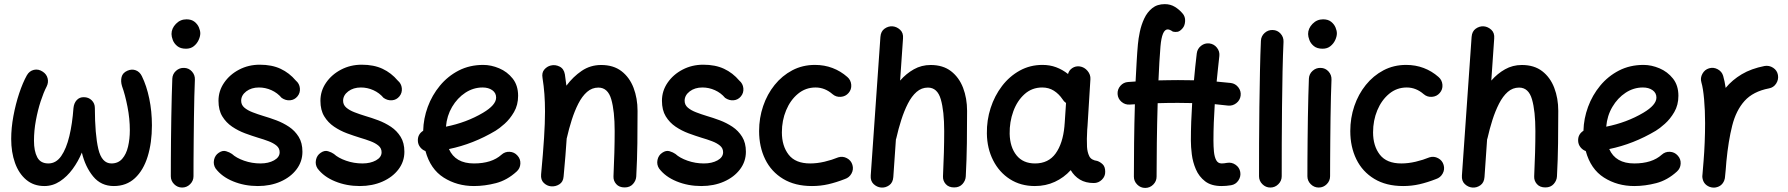

<svg xmlns="http://www.w3.org/2000/svg" viewBox="-20 -861 8737 938"><path d="M189 -510.7Q207.5 -498.5 212.6 -478.5Q217.8 -458.5 208 -438.5Q192.9 -409.7 178.7 -366.2Q164.6 -322.8 155.3 -272.7Q146 -222.7 146 -173.3Q146 -123 161.9 -92.8Q177.7 -62.5 216.3 -62.5Q253.9 -62.5 279.1 -98.6Q304.2 -134.8 318.8 -196Q333.5 -257.3 338.9 -333Q341.3 -357.4 355 -372.1Q368.7 -386.7 389.6 -386.2Q412.6 -386.2 428 -371.1Q443.4 -356 443.4 -333.5Q443.8 -203.6 460.4 -133.1Q477.1 -62.5 524.4 -62.5Q557.1 -62.5 576.9 -85Q596.7 -107.4 605.5 -144.5Q614.3 -181.6 614.3 -225.1Q614.3 -280.8 602.8 -339.6Q591.3 -398.4 576.2 -439.9Q568.8 -463.9 574 -484.6Q579.1 -505.4 602.5 -515.6Q624 -524.9 643.3 -517.6Q662.6 -510.3 672.9 -489.3Q696.3 -441.9 709.2 -379.4Q722.2 -316.9 722.2 -248.5Q722.2 -163.6 701.4 -96.4Q680.7 -29.3 639.2 9.3Q597.7 47.9 536.1 47.9Q473.6 47.9 435.1 1Q396.5 -45.9 379.9 -115.7Q362.3 -72.8 335 -35.4Q307.6 2 272.7 24.9Q237.8 47.9 196.8 47.9Q144.5 47.9 108.2 17.3Q71.8 -13.2 53.2 -65.4Q34.7 -117.7 34.7 -182.1Q34.7 -235.4 45.4 -293.7Q56.2 -352.1 73.7 -404.8Q91.3 -457.5 111.3 -493.2Q123.5 -514.6 145.8 -519.8Q168 -524.9 189 -510.7Z M817.9 -694.8Q817.9 -722.2 839.4 -744.4Q860.8 -766.6 891.1 -766.6Q915.5 -766.6 930.4 -754.6Q945.3 -742.7 951.9 -726.8Q958.5 -710.9 958.5 -698.2Q958.5 -683.1 950.4 -665.5Q942.4 -647.9 927 -635.5Q911.6 -623 888.7 -623Q861.8 -623 846.2 -635.7Q830.6 -648.4 824.2 -665.3Q817.9 -682.1 817.9 -694.8ZM879.4 -529.3Q902.3 -528.8 917.7 -511.7Q933.1 -494.6 932.1 -471.7Q930.7 -438 929.4 -389.6Q928.2 -341.3 927.5 -286.6Q926.8 -231.9 926.3 -177.7Q925.8 -123.5 925.5 -77.1Q925.3 -30.8 925.3 0Q925.3 22.5 908.9 38.8Q892.6 55.2 869.6 55.2Q847.2 55.2 830.8 38.8Q814.5 22.5 814.5 0Q814.5 -30.8 814.7 -77.4Q814.9 -124 815.4 -178.5Q815.9 -232.9 816.9 -288.1Q817.9 -343.3 819.1 -392.3Q820.3 -441.4 821.8 -476.6Q822.8 -499.5 839.8 -514.9Q856.9 -530.3 879.4 -529.3Z M1433.1 -390.1Q1418.9 -373 1397.5 -371.1Q1376 -369.1 1356 -382.8Q1335.4 -407.2 1306.2 -420.4Q1276.9 -433.6 1245.1 -433.6Q1208 -433.6 1183.1 -414.6Q1158.2 -395.5 1158.2 -368.7Q1158.2 -348.6 1173.8 -335.2Q1189.5 -321.8 1214.4 -312.3Q1239.3 -302.7 1266.6 -294.4Q1296.9 -285.6 1330.1 -273.2Q1363.3 -260.7 1392.1 -241.5Q1420.9 -222.2 1439.2 -192.6Q1457.5 -163.1 1457.5 -119.6Q1457.5 -71.8 1428.7 -33.7Q1399.9 4.4 1350.6 26.1Q1301.3 47.9 1239.7 47.9Q1174.8 47.9 1119.1 25.1Q1063.5 2.4 1033.2 -38.1Q1021 -57.1 1025.6 -79.8Q1030.3 -102.5 1048.8 -114.7Q1067.4 -127.4 1084.5 -122.3Q1101.6 -117.2 1113.3 -108.9Q1134.3 -89.4 1172.6 -75.9Q1210.9 -62.5 1252.4 -62.5Q1291.5 -62.5 1318.8 -77.6Q1346.2 -92.8 1346.2 -117.2Q1346.2 -136.7 1331.1 -149.4Q1315.9 -162.1 1292 -171.1Q1268.1 -180.2 1241.2 -188Q1210.9 -197.3 1177.2 -209.7Q1143.6 -222.2 1114 -242.2Q1084.5 -262.2 1065.9 -292.7Q1047.4 -323.2 1047.4 -368.7Q1047.4 -417 1075 -457Q1102.5 -497.1 1148.4 -521Q1194.3 -544.9 1249 -544.9Q1308.1 -544.9 1350.8 -524.9Q1393.6 -504.9 1425.3 -467.3Q1442.9 -452.6 1445.1 -429.9Q1447.3 -407.2 1433.1 -390.1Z M1931.2 -390.1Q1917 -373 1895.5 -371.1Q1874 -369.1 1854 -382.8Q1833.5 -407.2 1804.2 -420.4Q1774.9 -433.6 1743.2 -433.6Q1706.1 -433.6 1681.2 -414.6Q1656.2 -395.5 1656.2 -368.7Q1656.2 -348.6 1671.9 -335.2Q1687.5 -321.8 1712.4 -312.3Q1737.3 -302.7 1764.6 -294.4Q1794.9 -285.6 1828.1 -273.2Q1861.3 -260.7 1890.1 -241.5Q1918.9 -222.2 1937.3 -192.6Q1955.6 -163.1 1955.6 -119.6Q1955.6 -71.8 1926.8 -33.7Q1897.9 4.4 1848.6 26.1Q1799.3 47.9 1737.8 47.9Q1672.9 47.9 1617.2 25.1Q1561.5 2.4 1531.2 -38.1Q1519 -57.1 1523.7 -79.8Q1528.3 -102.5 1546.9 -114.7Q1565.4 -127.4 1582.5 -122.3Q1599.6 -117.2 1611.3 -108.9Q1632.3 -89.4 1670.7 -75.9Q1709 -62.5 1750.5 -62.5Q1789.6 -62.5 1816.9 -77.6Q1844.2 -92.8 1844.2 -117.2Q1844.2 -136.7 1829.1 -149.4Q1814 -162.1 1790 -171.1Q1766.1 -180.2 1739.3 -188Q1709 -197.3 1675.3 -209.7Q1641.6 -222.2 1612.1 -242.2Q1582.5 -262.2 1564 -292.7Q1545.4 -323.2 1545.4 -368.7Q1545.4 -417 1573 -457Q1600.6 -497.1 1646.5 -521Q1692.4 -544.9 1747.1 -544.9Q1806.2 -544.9 1848.9 -524.9Q1891.6 -504.9 1923.3 -467.3Q1940.9 -452.6 1943.1 -429.9Q1945.3 -407.2 1931.2 -390.1Z M2503.9 -22.9Q2457.5 19.5 2402.8 33.7Q2348.1 47.9 2295.4 47.9Q2212.9 47.9 2147.7 6.6Q2082.5 -34.7 2058.6 -123Q2043.5 -128.4 2033 -141.6Q2022.5 -154.8 2021.5 -171.9Q2019.5 -204.6 2047.4 -222.2Q2048.8 -281.7 2069.8 -338.9Q2090.8 -396 2129.2 -442.4Q2167.5 -488.8 2220.9 -516.4Q2274.4 -543.9 2340.8 -543.9Q2379.4 -543.9 2418.7 -527.3Q2458 -510.7 2484.6 -477.3Q2511.2 -443.8 2511.2 -393.1Q2511.2 -348.1 2491.2 -313.7Q2471.2 -279.3 2445.1 -256.1Q2418.9 -232.9 2400.9 -222.2Q2292 -157.2 2173.3 -132.8Q2204.6 -62.5 2295.4 -62.5Q2382.3 -62.5 2429.7 -105Q2446.8 -120.6 2469.7 -119.4Q2492.7 -118.2 2507.8 -101.1Q2523.4 -84.5 2522.2 -61.3Q2521 -38.1 2503.9 -22.9ZM2337.9 -433.6Q2292.5 -433.6 2253.4 -408Q2214.4 -382.3 2188.7 -338.9Q2163.1 -295.4 2158.7 -242.2Q2208 -252 2253.7 -269Q2299.3 -286.1 2339.8 -310.1Q2403.8 -348.1 2403.8 -384.3Q2403.8 -407.2 2385 -420.4Q2366.2 -433.6 2337.9 -433.6Z M2623.5 -9.3Q2633.3 -113.8 2637.9 -187Q2642.6 -260.3 2642.6 -315.9Q2642.6 -362.8 2639.6 -401.9Q2636.7 -440.9 2630.4 -480.5Q2626 -505.9 2639.2 -521.2Q2652.3 -536.6 2670.9 -541Q2692.4 -546.4 2713.6 -535.9Q2734.9 -525.4 2739.7 -497.6Q2744.1 -469.2 2747.1 -442.4Q2779.8 -486.3 2822 -514.9Q2864.3 -543.5 2917 -543.5Q2977.1 -543.5 3016.4 -513.2Q3055.7 -482.9 3075.2 -431.9Q3094.7 -380.9 3094.7 -319.3Q3094.7 -241.7 3093.8 -161.6Q3092.8 -81.5 3088.4 0.5Q3087.4 21 3072.5 37.8Q3057.6 54.7 3031.7 54.7Q3004.9 54.7 2990.5 38.3Q2976.1 22 2977.1 0.5Q2980 -61.5 2981.4 -115.5Q2982.9 -169.4 2982.9 -220.7Q2982.9 -318.4 2966.3 -375.7Q2949.7 -433.1 2903.3 -433.1Q2872.1 -433.1 2847.9 -411.9Q2823.7 -390.6 2805.4 -354.7Q2787.1 -318.8 2773.2 -275.1Q2759.3 -231.4 2749 -186L2748.5 -184.6Q2746.1 -144.5 2742.2 -98.6Q2738.3 -52.7 2733.4 1.5Q2731.4 27.8 2712.4 39.6Q2693.4 51.3 2671.9 49.3Q2651.9 47.4 2636.5 32.5Q2621.1 17.6 2623.5 -9.3Z M3599.6 -390.1Q3585.4 -373 3564 -371.1Q3542.5 -369.1 3522.5 -382.8Q3502 -407.2 3472.7 -420.4Q3443.4 -433.6 3411.6 -433.6Q3374.5 -433.6 3349.6 -414.6Q3324.7 -395.5 3324.7 -368.7Q3324.7 -348.6 3340.3 -335.2Q3356 -321.8 3380.9 -312.3Q3405.8 -302.7 3433.1 -294.4Q3463.4 -285.6 3496.6 -273.2Q3529.8 -260.7 3558.6 -241.5Q3587.4 -222.2 3605.7 -192.6Q3624 -163.1 3624 -119.6Q3624 -71.8 3595.2 -33.7Q3566.4 4.4 3517.1 26.1Q3467.8 47.9 3406.2 47.9Q3341.3 47.9 3285.6 25.1Q3230 2.4 3199.7 -38.1Q3187.5 -57.1 3192.1 -79.8Q3196.8 -102.5 3215.3 -114.7Q3233.9 -127.4 3251 -122.3Q3268.1 -117.2 3279.8 -108.9Q3300.8 -89.4 3339.1 -75.9Q3377.4 -62.5 3418.9 -62.5Q3458 -62.5 3485.4 -77.6Q3512.7 -92.8 3512.7 -117.2Q3512.7 -136.7 3497.6 -149.4Q3482.4 -162.1 3458.5 -171.1Q3434.6 -180.2 3407.7 -188Q3377.4 -197.3 3343.8 -209.7Q3310.1 -222.2 3280.5 -242.2Q3251 -262.2 3232.4 -292.7Q3213.9 -323.2 3213.9 -368.7Q3213.9 -417 3241.5 -457Q3269 -497.1 3314.9 -521Q3360.8 -544.9 3415.5 -544.9Q3474.6 -544.9 3517.3 -524.9Q3560.1 -504.9 3591.8 -467.3Q3609.4 -452.6 3611.6 -429.9Q3613.8 -407.2 3599.6 -390.1Z M4125.5 -406.7Q4110.8 -389.6 4087.6 -387.9Q4064.5 -386.2 4047.4 -400.9Q4009.8 -433.6 3964.4 -433.6Q3915.5 -433.6 3878.4 -402.8Q3841.3 -372.1 3820.6 -322.3Q3799.8 -272.5 3799.8 -214.4Q3799.8 -147.9 3833 -105.2Q3866.2 -62.5 3938 -62.5Q3971.7 -62.5 4008.1 -71Q4044.4 -79.6 4075.2 -92.3Q4097.2 -99.1 4117.7 -88.1Q4138.2 -77.1 4144.5 -55.2Q4150.9 -33.2 4139.9 -13.2Q4128.9 6.8 4107.4 13.7Q4064.9 30.3 4026.6 39.1Q3988.3 47.9 3946.8 47.9Q3863.8 47.9 3805.9 12.9Q3748 -22 3718.3 -82.8Q3688.5 -143.6 3688.5 -220.7Q3688.5 -284.7 3708.3 -342.8Q3728 -400.9 3764.4 -446Q3800.8 -491.2 3850.8 -517.6Q3900.9 -543.9 3961.4 -543.9Q4007.3 -543.9 4047.1 -528.8Q4086.9 -513.7 4119.6 -484.9Q4136.7 -470.2 4138.7 -447Q4140.6 -423.8 4125.5 -406.7Z M4284.2 55.2Q4263.7 53.2 4247.8 38.1Q4231.9 22.9 4233.9 -3.9L4281.2 -680.7Q4283.2 -708 4301.5 -720.9Q4319.8 -733.9 4340.8 -732.4Q4361.3 -730.5 4377.7 -715.3Q4394 -700.2 4391.6 -672.9L4377.4 -467.3Q4407.2 -501.5 4444.6 -522.5Q4481.9 -543.5 4526.9 -543.5Q4586.9 -543.5 4626.2 -513.2Q4665.5 -482.9 4685.1 -431.9Q4704.6 -380.9 4704.6 -319.3Q4704.6 -241.7 4703.6 -161.6Q4702.6 -81.5 4698.2 0.5Q4697.3 21 4682.4 37.8Q4667.5 54.7 4641.6 54.7Q4614.7 54.7 4600.3 38.3Q4585.9 22 4586.9 0.5Q4589.8 -61.5 4591.3 -115.5Q4592.8 -169.4 4592.8 -220.7Q4592.8 -318.4 4576.2 -375.7Q4559.6 -433.1 4513.2 -433.1Q4481.9 -433.1 4457.8 -411.9Q4433.6 -390.6 4415.3 -354.7Q4397 -318.8 4383.1 -275.1Q4369.1 -231.4 4358.9 -186Q4358.4 -182.6 4356.9 -179.7L4344.2 3.9Q4342.3 31.2 4324 44.2Q4305.7 57.1 4284.2 55.2Z M5323.7 33.2Q5283.7 33.2 5255.9 16.4Q5228 -0.5 5210.9 -29.8Q5177.7 6.8 5133.3 27.3Q5088.9 47.9 5035.6 47.9Q4966.3 47.9 4913.8 14.2Q4861.3 -19.5 4831.8 -77.9Q4802.2 -136.2 4801.3 -209Q4800.3 -273.4 4819.6 -333.3Q4838.9 -393.1 4875.2 -440.7Q4911.6 -488.3 4961.9 -516.1Q5012.2 -543.9 5072.8 -543.9Q5108.9 -543.9 5139.6 -532.5Q5170.4 -521 5197.8 -499.5Q5202.6 -518.1 5218.8 -528.6Q5234.9 -539.1 5254.9 -536.6Q5277.8 -533.2 5293.2 -514.6Q5308.6 -496.1 5307.1 -474.1L5293 -245.6Q5292.5 -236.3 5291.5 -227.1Q5290 -206.5 5289.8 -182.6Q5289.6 -158.7 5290.5 -143.6Q5292 -117.7 5301.5 -98.1Q5311 -78.6 5340.8 -74.7Q5355 -69.8 5367.2 -58.1Q5379.4 -46.4 5379.4 -22Q5379.9 0.5 5363.3 16.8Q5346.7 33.2 5323.7 33.2ZM5036.6 -62.5Q5102.1 -62.5 5137.2 -111.3Q5172.4 -160.2 5180.2 -243.7Q5180.7 -247.6 5180.7 -251Q5180.7 -253.9 5181.2 -256.3Q5181.6 -258.8 5181.6 -261.2L5188 -357.9Q5177.2 -365.2 5170.9 -376Q5153.3 -402.3 5128.4 -418Q5103.5 -433.6 5071.8 -433.6Q5021.5 -433.6 4985.4 -401.1Q4949.2 -368.7 4930.4 -316.9Q4911.6 -265.1 4912.6 -207.5Q4914.1 -142.1 4946 -102.3Q4978 -62.5 5036.6 -62.5Z M5734.9 -469.7Q5774.4 -469.7 5813 -468.8Q5815.9 -501.5 5819.3 -534.4Q5822.8 -567.4 5826.7 -600.1Q5829.6 -623 5847.7 -637.2Q5865.7 -651.4 5888.2 -648.9Q5911.1 -646 5925.3 -627.9Q5939.5 -609.9 5937 -587.4Q5933.6 -556.2 5930.2 -524.9Q5926.8 -493.7 5923.8 -462.4Q5959.5 -459.5 5993.2 -455.6Q6015.6 -452.6 6029.8 -434.3Q6043.9 -416 6041 -393.6Q6038.1 -371.1 6019.8 -356.9Q6001.5 -342.8 5979 -345.2Q5948.2 -349.1 5914.6 -352.1Q5911.6 -307.6 5909.9 -262.9Q5908.2 -218.3 5908.2 -173.3Q5908.2 -146 5910.6 -120.4Q5913.1 -94.7 5921.6 -78.6Q5930.2 -62.5 5948.2 -62.5Q5960 -62.5 5974.6 -65.4Q5997.1 -69.3 6016.1 -56.2Q6035.2 -43 6039.1 -21Q6043 1.5 6030 20.8Q6017.1 40 5994.6 43.9Q5982.4 45.9 5970.7 46.9Q5959 47.9 5948.2 47.9Q5897.5 47.9 5867.4 24.7Q5837.4 1.5 5822.3 -33.9Q5807.1 -69.3 5802.5 -106.9Q5797.9 -144.5 5797.9 -173.3Q5797.9 -220.2 5799.6 -266.1Q5801.3 -312 5804.2 -357.4Q5771 -358.4 5734.9 -358.4Q5685.5 -358.4 5635.7 -356.9Q5632.8 -259.8 5631.6 -164.6Q5630.4 -69.3 5630.4 2Q5630.4 24.4 5614 40.8Q5597.7 57.1 5574.7 57.1Q5552.2 57.1 5535.9 40.8Q5519.5 24.4 5519.5 2Q5519.5 -68.4 5520.5 -161.9Q5521.5 -255.4 5524.4 -351.6Q5511.7 -351.1 5499 -350.1Q5476.1 -348.6 5458.7 -363.8Q5441.4 -378.9 5439.9 -401.4Q5438.5 -424.3 5453.6 -441.7Q5468.8 -459 5491.2 -460.4Q5509.8 -461.9 5527.8 -462.9Q5530.3 -513.2 5533 -559.3Q5535.6 -605.5 5539.1 -644Q5541.5 -671.9 5548.6 -705.8Q5555.7 -739.7 5570.1 -770.5Q5584.5 -801.3 5608.9 -821Q5633.3 -840.8 5670.4 -840.8Q5698.2 -840.8 5720 -827.4Q5741.7 -814 5756.8 -795.9Q5771 -780.3 5769.8 -757.8Q5768.6 -735.4 5757.3 -722.7Q5744.6 -708 5733.2 -705.8Q5721.7 -703.6 5710 -706.5Q5694.8 -717.3 5684.6 -717.3Q5656.7 -717.3 5649.4 -634.3Q5646.5 -599.1 5644 -556.9Q5641.6 -514.6 5639.6 -468.3Q5663.1 -468.8 5687 -469.2Q5710.9 -469.7 5734.9 -469.7Z M6197.8 -714.4Q6220.7 -713.9 6236.1 -696.8Q6251.5 -679.7 6250.5 -656.7Q6247.6 -594.7 6245.8 -512Q6244.1 -429.2 6243.2 -338.4Q6242.2 -247.6 6241.9 -159.7Q6241.7 -71.8 6241.7 0Q6241.7 22.5 6225.3 38.8Q6209 55.2 6186 55.2Q6163.6 55.2 6147.2 38.8Q6130.9 22.5 6130.9 0Q6130.9 -72.3 6131.1 -160.2Q6131.3 -248 6132.6 -339.4Q6133.8 -430.7 6135.5 -514.4Q6137.2 -598.1 6140.1 -661.6Q6141.1 -684.6 6158.2 -700Q6175.3 -715.3 6197.8 -714.4Z M6370.6 -694.8Q6370.6 -722.2 6392.1 -744.4Q6413.6 -766.6 6443.8 -766.6Q6468.3 -766.6 6483.2 -754.6Q6498 -742.7 6504.6 -726.8Q6511.2 -710.9 6511.2 -698.2Q6511.2 -683.1 6503.2 -665.5Q6495.1 -647.9 6479.7 -635.5Q6464.4 -623 6441.4 -623Q6414.6 -623 6398.9 -635.7Q6383.3 -648.4 6377 -665.3Q6370.6 -682.1 6370.6 -694.8ZM6432.1 -529.3Q6455.1 -528.8 6470.5 -511.7Q6485.8 -494.6 6484.9 -471.7Q6483.4 -438 6482.2 -389.6Q6481 -341.3 6480.2 -286.6Q6479.5 -231.9 6479 -177.7Q6478.5 -123.5 6478.3 -77.1Q6478 -30.8 6478 0Q6478 22.5 6461.7 38.8Q6445.3 55.2 6422.4 55.2Q6399.9 55.2 6383.5 38.8Q6367.2 22.5 6367.2 0Q6367.2 -30.8 6367.4 -77.4Q6367.7 -124 6368.2 -178.5Q6368.7 -232.9 6369.6 -288.1Q6370.6 -343.3 6371.8 -392.3Q6373 -441.4 6374.5 -476.6Q6375.5 -499.5 6392.6 -514.9Q6409.7 -530.3 6432.1 -529.3Z M7013.7 -406.7Q6999 -389.6 6975.8 -387.9Q6952.6 -386.2 6935.5 -400.9Q6897.9 -433.6 6852.5 -433.6Q6803.7 -433.6 6766.6 -402.8Q6729.5 -372.1 6708.7 -322.3Q6688 -272.5 6688 -214.4Q6688 -147.9 6721.2 -105.2Q6754.4 -62.5 6826.2 -62.5Q6859.9 -62.5 6896.2 -71Q6932.6 -79.6 6963.4 -92.3Q6985.4 -99.1 7005.9 -88.1Q7026.4 -77.1 7032.7 -55.2Q7039.1 -33.2 7028.1 -13.2Q7017.1 6.8 6995.6 13.7Q6953.1 30.3 6914.8 39.1Q6876.5 47.9 6835 47.9Q6752 47.9 6694.1 12.9Q6636.2 -22 6606.4 -82.8Q6576.7 -143.6 6576.7 -220.7Q6576.7 -284.7 6596.4 -342.8Q6616.2 -400.9 6652.6 -446Q6689 -491.2 6739 -517.6Q6789.1 -543.9 6849.6 -543.9Q6895.5 -543.9 6935.3 -528.8Q6975.1 -513.7 7007.8 -484.9Q7024.9 -470.2 7026.9 -447Q7028.8 -423.8 7013.7 -406.7Z M7172.4 55.2Q7151.9 53.2 7136 38.1Q7120.1 22.9 7122.1 -3.9L7169.4 -680.7Q7171.4 -708 7189.7 -720.9Q7208 -733.9 7229 -732.4Q7249.5 -730.5 7265.9 -715.3Q7282.2 -700.2 7279.8 -672.9L7265.6 -467.3Q7295.4 -501.5 7332.8 -522.5Q7370.1 -543.5 7415 -543.5Q7475.1 -543.5 7514.4 -513.2Q7553.7 -482.9 7573.2 -431.9Q7592.8 -380.9 7592.8 -319.3Q7592.8 -241.7 7591.8 -161.6Q7590.8 -81.5 7586.4 0.5Q7585.4 21 7570.6 37.8Q7555.7 54.7 7529.8 54.7Q7502.9 54.7 7488.5 38.3Q7474.1 22 7475.1 0.5Q7478 -61.5 7479.5 -115.5Q7481 -169.4 7481 -220.7Q7481 -318.4 7464.4 -375.7Q7447.8 -433.1 7401.4 -433.1Q7370.1 -433.1 7345.9 -411.9Q7321.8 -390.6 7303.5 -354.7Q7285.2 -318.8 7271.2 -275.1Q7257.3 -231.4 7247.1 -186Q7246.6 -182.6 7245.1 -179.7L7232.4 3.9Q7230.5 31.2 7212.2 44.2Q7193.8 57.1 7172.4 55.2Z M8172.4 -22.9Q8126 19.5 8071.3 33.7Q8016.6 47.9 7963.9 47.9Q7881.3 47.9 7816.2 6.6Q7751 -34.7 7727.1 -123Q7711.9 -128.4 7701.4 -141.6Q7690.9 -154.8 7689.9 -171.9Q7688 -204.6 7715.8 -222.2Q7717.3 -281.7 7738.3 -338.9Q7759.3 -396 7797.6 -442.4Q7835.9 -488.8 7889.4 -516.4Q7942.9 -543.9 8009.3 -543.9Q8047.9 -543.9 8087.2 -527.3Q8126.5 -510.7 8153.1 -477.3Q8179.7 -443.8 8179.7 -393.1Q8179.7 -348.1 8159.7 -313.7Q8139.6 -279.3 8113.5 -256.1Q8087.4 -232.9 8069.3 -222.2Q7960.4 -157.2 7841.8 -132.8Q7873 -62.5 7963.9 -62.5Q8050.8 -62.5 8098.1 -105Q8115.2 -120.6 8138.2 -119.4Q8161.1 -118.2 8176.3 -101.1Q8191.9 -84.5 8190.7 -61.3Q8189.5 -38.1 8172.4 -22.9ZM8006.3 -433.6Q7960.9 -433.6 7921.9 -408Q7882.8 -382.3 7857.2 -338.9Q7831.5 -295.4 7827.1 -242.2Q7876.5 -252 7922.1 -269Q7967.8 -286.1 8008.3 -310.1Q8072.3 -348.1 8072.3 -384.3Q8072.3 -407.2 8053.5 -420.4Q8034.7 -433.6 8006.3 -433.6Z M8346.7 55.2Q8339.4 54.7 8332.5 51.8Q8332 51.8 8331.5 51.8Q8331.1 51.3 8330.6 51.3Q8303.7 40 8297.9 12.2Q8297.9 11.7 8297.9 11.2Q8297.4 10.7 8297.4 10.3Q8295.9 2.4 8296.9 -5.4Q8296.9 -7.8 8297.4 -9.8Q8298.8 -25.9 8300 -42Q8301.3 -58.1 8302.7 -74.7Q8306.2 -117.2 8308.1 -165Q8310.1 -212.9 8310.1 -259.8Q8310.1 -321.8 8305.2 -376.2Q8300.3 -430.7 8292 -458.5Q8285.6 -480 8296.9 -500.5Q8308.1 -521 8329.6 -527.3Q8351.1 -533.7 8371.6 -522.7Q8392.1 -511.7 8398.4 -490.2Q8405.8 -464.8 8410.6 -431.6Q8442.9 -470.7 8489.3 -498.3Q8535.6 -525.9 8600.6 -538.6Q8623 -542.5 8642.6 -529.8Q8662.1 -517.1 8666 -494.6Q8669.9 -472.2 8657.2 -452.6Q8644.5 -433.1 8622.1 -429.2Q8544.4 -414.1 8502.9 -367.9Q8461.4 -321.8 8442.6 -247.3Q8423.8 -172.9 8414.1 -72.3Q8411.1 -30.3 8407.2 5.4Q8406.7 12.7 8403.8 19.5Q8403.8 20 8403.8 20.5Q8403.3 21 8403.3 21.5Q8392.1 48.3 8364.3 54.2Q8363.8 54.2 8363.3 54.2Q8362.8 54.7 8362.3 54.7Q8354.5 56.2 8346.7 55.2Z"/></svg>

Font: Mikhak SemiBold
Style: Regular
Weight: 600
Designer: Amin Abedi
Version: Version 3.3